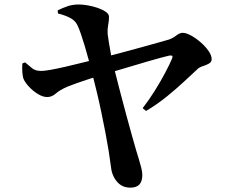

<svg xmlns="http://www.w3.org/2000/svg" viewBox="-20 -795 1040 864"><path d="M240.8 -734.5 239.7 -748.5Q262.1 -759.4 284.3 -767.1Q306.6 -774.8 335.4 -774.8Q352.8 -774.8 375.5 -770.8Q398.1 -766.8 419.8 -759.4Q441.4 -751.9 456 -741.8Q470.5 -731.6 470.5 -719.8Q470.8 -702.7 466.9 -683.6Q463.1 -664.5 464.3 -643.1Q465.9 -629.8 469.8 -604.7Q473.8 -579.5 479.3 -550.4Q484.9 -521.2 491.5 -495.9Q504.5 -443.2 519.1 -387.8Q533.8 -332.3 547.6 -280.2Q561.4 -228.1 573.8 -184.9Q586.2 -141.7 594.2 -113.5Q598.5 -98.9 604.6 -79.5Q610.7 -60.1 615.5 -40.9Q620.4 -21.7 620.4 -7.6Q620.4 20.9 607.3 35.2Q594.2 49.4 566.4 49.4Q528.2 49.4 505.3 21.2Q482.3 -6.9 478.8 -47.7Q475.4 -75.8 469.2 -114.8Q462.9 -153.8 454.3 -198.7Q445.7 -243.7 435.8 -290.7Q426 -337.8 415.1 -383.2Q404.2 -428.7 394 -467.9Q387.3 -494.3 379 -525.7Q370.6 -557.1 361.5 -587.7Q352.3 -618.3 343.6 -643.6Q334.8 -669 327.3 -683.7Q317.6 -703 295.4 -714.6Q273.1 -726.2 240.8 -734.5ZM93 -514.3Q109.7 -500.3 124.2 -488.2Q138.6 -476 164.2 -475.8Q178.8 -475.5 208.3 -480.9Q237.8 -486.2 276.3 -495.1Q314.7 -504 355.6 -514.2Q396.5 -524.5 434.4 -533.8Q467.4 -542 513.1 -554.3Q558.8 -566.6 604.8 -579.1Q650.8 -591.7 687.7 -602.1Q724.6 -612.5 740 -617Q758.2 -623.5 773.5 -635.4Q788.8 -647.3 801.7 -647.3Q817.8 -647.3 840 -635.1Q862.2 -622.8 883.4 -604.3Q904.7 -585.8 918.6 -565.5Q932.5 -545.3 932.5 -528.6Q932.5 -515.8 920.4 -509Q908.3 -502.2 893.3 -497.5Q878.4 -492.9 869.2 -484.6Q844.8 -461.8 809.6 -429Q774.5 -396.3 731.1 -361Q687.7 -325.7 637.4 -295.7L621.9 -308.2Q651.4 -346.2 677.3 -387.9Q703.2 -429.6 723.2 -467.4Q743.3 -505.2 753.7 -530.2Q758.2 -541.1 754.5 -543.8Q750.7 -546.5 740.3 -544.5Q725 -541.2 700.2 -534.3Q675.4 -527.4 643.8 -518.3Q612.2 -509.1 577.6 -498.7Q543.1 -488.3 508.6 -478.3Q474.2 -468.3 444.1 -459.1Q415 -450.8 383.3 -440.4Q351.6 -430 324.6 -420.5Q297.5 -411 282.9 -404.8Q248.7 -389.8 231 -374Q213.3 -358.3 192.7 -358.3Q173.2 -358.3 151.4 -371.4Q129.5 -384.5 111.6 -403.6Q93.7 -422.6 86.4 -438.8Q81.7 -450.7 80.5 -470.1Q79.3 -489.5 80.5 -509.4Z"/></svg>

Font: Noto Serif SC
Style: Regular
Weight: 200
Designer: Ryoko NISHIZUKA 西塚涼子 (kana & ideographs); Frank Grießhammer (Latin, Greek & Cyrillic); Wenlong ZHANG 张文龙 (bopomofo); San
Foundry: Adobe
Version: Version 2.001;hotconv 1.1.0;makeotfexe 2.6.0